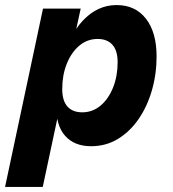

<svg xmlns="http://www.w3.org/2000/svg" viewBox="-76 -564 683 759"><path d="M284 14Q218 14 181.5 -27Q145 -68 147 -145L169 -304Q193 -420 251 -482Q309 -544 385 -544Q459 -544 501 -490Q543 -436 543 -341Q543 -271 524.5 -207Q506 -143 472 -93.5Q438 -44 390.5 -15Q343 14 284 14ZM-56 175 94 -530H243L211 -383L167 -265L160 -139L93 175ZM249 -120Q290 -120 321.5 -146.5Q353 -173 371 -218Q389 -263 389 -318Q389 -364 368.5 -387Q348 -410 310 -410Q269 -410 237.5 -383.5Q206 -357 188 -312Q170 -267 170 -212Q170 -166 190.5 -143Q211 -120 249 -120Z"/></svg>

Font: Radio Canada Big
Style: Bold Italic
Weight: 700
Italic angle: -12°
Designer: Étienne Aubert Bonn
Foundry: Coppers and Brasses
Version: Version 1.001